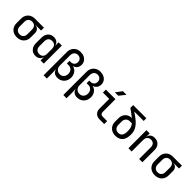

<svg xmlns="http://www.w3.org/2000/svg" viewBox="333 -2369 4133 4133"><g transform="rotate(45 2400.0 -302.5)"><path d="M297 10Q232 10 183.5 -16.5Q135 -43 108 -90.5Q81 -138 81 -202V-339Q81 -402 108 -449.5Q135 -497 183.5 -523.5Q232 -550 297 -550H568V-462H404V-459Q455 -453 484.5 -418.5Q514 -384 514 -330V-202Q514 -138 487 -90.5Q460 -43 411.5 -16.5Q363 10 297 10ZM297 -78Q352 -78 383.5 -111Q415 -144 415 -202V-339Q415 -398 383.5 -430.5Q352 -463 297 -463Q242 -463 211 -429.5Q180 -396 180 -339V-202Q180 -144 211 -111Q242 -78 297 -78Z M864 10Q781 10 731 -45.5Q681 -101 681 -196V-354Q681 -449 731 -504.5Q781 -560 864 -560Q924 -560 963.5 -529.5Q1003 -499 1013 -447H1015L1013 -550H1112V0H1014V-104H1013Q1003 -50 963.5 -20Q924 10 864 10ZM898 -76Q951 -76 982 -109Q1013 -142 1013 -202V-348Q1013 -408 982 -441Q951 -474 898 -474Q843 -474 811.5 -441.5Q780 -409 780 -349V-202Q780 -141 811.5 -108.5Q843 -76 898 -76Z M1287 180V-527Q1287 -590 1314 -638Q1341 -686 1388.5 -713Q1436 -740 1499 -740Q1561 -740 1608 -717Q1655 -694 1681.5 -653Q1708 -612 1708 -558Q1708 -502 1676.5 -460Q1645 -418 1595 -406V-403Q1638 -396 1671.5 -369Q1705 -342 1724 -300.5Q1743 -259 1743 -209Q1743 -144 1716 -95Q1689 -46 1641.5 -18Q1594 10 1531 10Q1470 10 1431.5 -20Q1393 -50 1386 -102H1383L1386 21V180ZM1516 -81Q1572 -81 1607 -118.5Q1642 -156 1642 -217Q1642 -278 1607 -316Q1572 -354 1515 -354H1462V-434H1499Q1549 -434 1580 -464Q1611 -494 1611 -544Q1611 -593 1580 -623Q1549 -653 1499 -653Q1449 -653 1417.5 -618.5Q1386 -584 1386 -527V-217Q1386 -156 1422 -118.5Q1458 -81 1516 -81Z M1887 180V-527Q1887 -590 1914 -638Q1941 -686 1988.5 -713Q2036 -740 2099 -740Q2161 -740 2208 -717Q2255 -694 2281.5 -653Q2308 -612 2308 -558Q2308 -502 2276.5 -460Q2245 -418 2195 -406V-403Q2238 -396 2271.5 -369Q2305 -342 2324 -300.5Q2343 -259 2343 -209Q2343 -144 2316 -95Q2289 -46 2241.5 -18Q2194 10 2131 10Q2070 10 2031.5 -20Q1993 -50 1986 -102H1983L1986 21V180ZM2116 -81Q2172 -81 2207 -118.5Q2242 -156 2242 -217Q2242 -278 2207 -316Q2172 -354 2115 -354H2062V-434H2099Q2149 -434 2180 -464Q2211 -494 2211 -544Q2211 -593 2180 -623Q2149 -653 2099 -653Q2049 -653 2017.5 -618.5Q1986 -584 1986 -527V-217Q1986 -156 2022 -118.5Q2058 -81 2116 -81Z M2811 0Q2736 0 2690.5 -44Q2645 -88 2645 -161V-460H2453V-550H2744V-161Q2744 -128 2762.5 -109Q2781 -90 2813 -90H2952V0ZM2631 -645 2736 -785H2846L2734 -645Z M3300 10Q3234 10 3184.5 -16.5Q3135 -43 3107.5 -91.5Q3080 -140 3080 -206V-302Q3080 -364 3105 -411.5Q3130 -459 3174 -485.5Q3218 -512 3276 -512H3282Q3248 -540 3204 -572Q3160 -604 3104 -644V-730H3505V-648H3218Q3314 -586 3381.5 -527.5Q3449 -469 3484.5 -402Q3520 -335 3520 -248Q3520 -115 3461 -52.5Q3402 10 3300 10ZM3300 -78Q3355 -78 3387 -117Q3419 -156 3419 -248Q3419 -306 3406.5 -349Q3394 -392 3363 -432H3299Q3246 -432 3212.5 -397Q3179 -362 3179 -304V-206Q3179 -145 3212 -111.5Q3245 -78 3300 -78Z M3688 0V-550H3786V-445H3787Q3794 -499 3832.5 -529.5Q3871 -560 3934 -560Q4016 -560 4065 -508Q4114 -456 4114 -368V0H4015V-352Q4015 -412 3985 -444Q3955 -476 3903 -476Q3849 -476 3818 -442.5Q3787 -409 3787 -349V0Z M4497 10Q4432 10 4383.5 -16.5Q4335 -43 4308 -90.5Q4281 -138 4281 -202V-339Q4281 -402 4308 -449.5Q4335 -497 4383.5 -523.5Q4432 -550 4497 -550H4768V-462H4604V-459Q4655 -453 4684.5 -418.5Q4714 -384 4714 -330V-202Q4714 -138 4687 -90.5Q4660 -43 4611.5 -16.5Q4563 10 4497 10ZM4497 -78Q4552 -78 4583.5 -111Q4615 -144 4615 -202V-339Q4615 -398 4583.5 -430.5Q4552 -463 4497 -463Q4442 -463 4411 -429.5Q4380 -396 4380 -339V-202Q4380 -144 4411 -111Q4442 -78 4497 -78Z"/></g></svg>

Font: JetBrains Mono NL Medium
Style: Regular
Weight: 500
Monospace: yes
Designer: Philipp Nurullin, Konstantin Bulenkov
Foundry: JetBrains
Version: Version 2.305; ttfautohint (v1.8.4.7-5d5b)